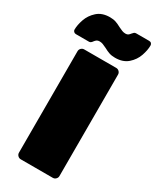

<svg xmlns="http://www.w3.org/2000/svg" viewBox="-250 -992 870 1059"><g transform="rotate(30 184.5 -462.5)"><path d="M55 -27V-673Q55 -684 63 -692Q71 -700 82 -700H286Q297 -700 305 -692Q313 -684 313 -673V-27Q313 -16 305 -8Q297 0 286 0H82Q71 0 63 -8Q55 -16 55 -27ZM104 -764Q95 -750 84 -750H0Q-8 -750 -13.5 -755.5Q-19 -761 -19 -768Q-19 -797 -6.5 -833.5Q6 -870 36.5 -897.5Q67 -925 117 -925Q139 -925 155 -919.5Q171 -914 189 -904Q203 -897 213.5 -893Q224 -889 235 -889Q246 -889 252 -893.5Q258 -898 264 -906Q268 -911 273 -915.5Q278 -920 285 -920H369Q378 -920 383 -914.5Q388 -909 388 -901Q388 -872 375.5 -835.5Q363 -799 332.5 -772Q302 -745 252 -745Q230 -745 214 -750.5Q198 -756 180 -766Q166 -773 155.5 -777Q145 -781 134 -781Q123 -781 116.5 -776.5Q110 -772 104 -764Z"/></g></svg>

Font: Rubik
Style: Regular
Weight: 900
Designer: Hubert & Fischer
Foundry: Hubert & Fischer
Version: Version 1.100